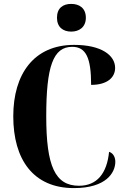

<svg xmlns="http://www.w3.org/2000/svg" viewBox="-20 -954 648 984"><path d="M345 -792C386 -792 420 -815 420 -863C420 -913 386 -934 345 -934C303 -934 272 -913 272 -863C272 -815 303 -792 345 -792ZM359 10C525 10 571 -70 571 -125C571 -143 564 -168 539 -176C528 -64 476 -2 385 -2C262 -2 217 -103 217 -358C217 -613 252 -714 350 -714C421 -714 447 -657 447 -519C530 -519 570 -557 570 -606C570 -671 499 -724 360 -724C154 -724 48 -575 48 -358C48 -137 150 10 359 10Z"/></svg>

Font: Noto Serif Display Condensed ExtraBold
Style: Regular
Weight: 800
Width: 3
Designer: Monotype Design Team
Foundry: Monotype Imaging Inc.
Version: Version 2.009